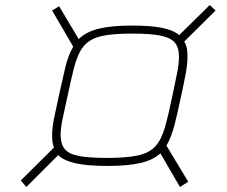

<svg xmlns="http://www.w3.org/2000/svg" viewBox="-20 -726 904 766"><path d="M85 20 63 -6 195 -137Q193 -145 191 -152.5Q189 -160 188.5 -169Q188 -178 188 -188Q188 -217 196 -255.5Q204 -294 215 -345Q229 -409 240.5 -457Q252 -505 272 -540L188 -684L216 -701L294 -570Q323 -599 374 -611.5Q425 -624 507 -624Q581 -624 626 -615Q671 -606 695 -586L817 -706L840 -684L715 -560Q723 -547 725.5 -532.5Q728 -518 728 -500Q728 -471 721 -433Q714 -395 703 -345Q689 -278 676.5 -228.5Q664 -179 644 -145L731 -1L698 20L620 -114Q590 -87 539.5 -75.5Q489 -64 408 -64Q329 -64 282 -74.5Q235 -85 212 -107ZM406 -96Q485 -96 530.5 -106Q576 -116 600 -142.5Q624 -169 638 -218Q652 -267 668 -345Q679 -396 686.5 -434Q694 -472 694 -500Q694 -537 677 -556.5Q660 -576 620 -584Q580 -592 510 -592Q447 -592 406 -586Q365 -580 340 -564.5Q315 -549 300 -521.5Q285 -494 274 -450.5Q263 -407 250 -345Q238 -292 230 -253.5Q222 -215 222 -187Q222 -150 239 -130.5Q256 -111 296 -103.5Q336 -96 406 -96Z"/></svg>

Font: Saira Expanded Thin
Style: Italic
Weight: 250
Width: 7
Italic angle: -12°
Designer: Hector Gatti with collaboration of the Omnibus-Type team
Foundry: Omnibus-Type
Version: Version 1.101